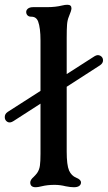

<svg xmlns="http://www.w3.org/2000/svg" viewBox="-70 -776 453 806"><path d="M57 -10Q57 -16 61 -22Q65 -28 71 -33Q81 -43 86 -50Q95 -63 97.5 -80.5Q100 -98 100 -130V-606Q100 -659 90 -686Q86 -696 79 -701Q72 -706 60 -706Q51 -706 45.5 -711.5Q40 -717 40 -726Q40 -734 47.5 -740Q55 -746 70 -746H128Q163 -746 191 -753Q203 -756 213 -756Q230 -756 230 -741Q230 -732 219 -706Q213 -692 211.5 -673Q210 -654 210 -617V-606V-140Q210 -83 220 -60Q230 -38 250 -30Q270 -22 270 -10Q270 -1 262.5 4.5Q255 10 240 10Q226 10 206 6Q182 0 159 0Q129 0 105 6Q89 10 80 10Q57 10 57 -10ZM-38 -306 327 -540Q340 -548 351 -542Q362 -536 362.5 -523.5Q363 -511 350 -502L-13 -268Q-28 -258 -39 -264.5Q-50 -271 -50 -284.5Q-50 -298 -38 -306Z"/></svg>

Font: Raigarh
Style: Regular
Weight: 400
Designer: jaikishan Patel
Foundry: MagicType
Version: Version 1.000;FEAKit 1.0